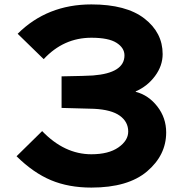

<svg xmlns="http://www.w3.org/2000/svg" viewBox="-20 -840 828 870"><path d="M733 -240Q733 -137 646.5 -63.5Q560 10 394 10Q291 10 211 -23.5Q131 -57 55 -132L171 -246Q272 -141 394 -141Q472 -141 516.5 -172Q561 -203 561 -244Q561 -288 523 -315.5Q485 -343 406 -347L259 -351V-494Q374 -496 401 -498Q544 -509 544 -589Q544 -623 508 -646Q472 -669 394 -669Q268 -669 178 -572L60 -687Q194 -820 394 -820Q552 -820 634.5 -756Q717 -692 717 -595Q717 -542 682.5 -495.5Q648 -449 595 -426V-424Q653 -409 693 -357.5Q733 -306 733 -240Z"/></svg>

Font: Sinkin Sans 700 Bold
Style: Bold
Weight: 700
Designer: Keith Bates
Foundry: K-Type
Version: Sinkin Sans (version 1.0)  by Keith Bates   •   © 2014   www